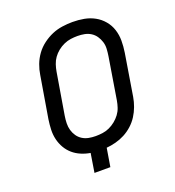

<svg xmlns="http://www.w3.org/2000/svg" viewBox="-135 -849 869 955"><g transform="rotate(-20 300.0 -371.5)"><path d="M202 0 218 -100Q193 -104 169.5 -114Q146 -124 127.5 -140Q109 -156 96.5 -177.5Q84 -199 78 -224Q72 -249 73 -275.5Q74 -302 78 -329L115 -550Q119 -577 129 -603.5Q139 -630 156 -653.5Q173 -677 197 -695Q221 -713 247 -724Q273 -735 301 -739Q329 -743 355 -743Q387 -743 416.5 -737.5Q446 -732 471.5 -718Q497 -704 516 -681.5Q535 -659 544 -631Q553 -603 553 -572.5Q553 -542 548 -510L512 -289Q508 -265 499 -240.5Q490 -216 476 -194Q462 -172 442 -154Q422 -136 399 -124Q376 -112 351 -105.5Q326 -99 302 -97L286 0ZM271 -170Q289 -170 307.5 -172.5Q326 -175 343.5 -183Q361 -191 376.5 -203.5Q392 -216 403.5 -231.5Q415 -247 421 -265Q427 -283 430 -301L466 -522Q469 -541 470 -560Q471 -579 465.5 -596.5Q460 -614 450 -628.5Q440 -643 425 -652.5Q410 -662 392 -665.5Q374 -669 355 -669Q337 -669 319 -666.5Q301 -664 283 -656Q265 -648 249.5 -635.5Q234 -623 223 -607.5Q212 -592 206 -574Q200 -556 197 -538L160 -317Q157 -298 156.5 -279Q156 -260 161 -242.5Q166 -225 176 -210.5Q186 -196 201 -186.5Q216 -177 234 -173.5Q252 -170 271 -170Z"/></g></svg>

Font: Iosevka Extended Oblique
Style: Regular
Weight: 400
Width: 7
Italic angle: -9°
Monospace: yes
Designer: Belleve Invis
Foundry: Belleve Invis
Version: Version 32.0.1; ttfautohint (v1.8.4)